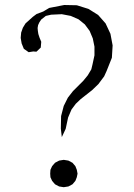

<svg xmlns="http://www.w3.org/2000/svg" viewBox="-20 -780 540 775"><path d="M202.1 -36.1 190.4 -49.8 183.6 -64.5 182.6 -79.1 183.6 -94.7 190.4 -109.4 202.1 -123 218.8 -131.8 237.3 -134.8 255.9 -131.8 272.5 -123 284.2 -109.4 290 -94.7 293 -79.1 290 -64.5 284.2 -49.8 272.5 -36.1 255.9 -27.3 237.3 -24.4 218.8 -27.3ZM400.4 -471.7 377 -440.4 351.6 -416 305.7 -379.9 286.1 -361.3 268.6 -337.9 254.9 -305.7 245.1 -259.8 229.5 -226.6 225.6 -260.7 226.6 -311.5 237.3 -352.5 253.9 -385.7 274.4 -412.1 316.4 -454.1 334 -475.6 348.6 -500 353.5 -520.5 361.3 -556.6V-591.8L354.5 -625L341.8 -655.3L322.3 -681.6L296.9 -702.1L265.6 -715.8L229.5 -722.7L186.5 -720.7L165 -715.8L146.5 -701.2L138.7 -689.5L133.8 -678.7L131.8 -667L132.8 -655.3L134.8 -642.6L139.6 -627.9L146.5 -611.3L144.5 -587.9L127 -571.3L114.3 -572.3L95.7 -569.3L76.2 -583L67.4 -604.5L63.5 -627L65.4 -648.4L72.3 -668L83 -685.5L112.3 -711.9L127.9 -723.6L154.3 -733.4L178.7 -748L239.3 -759.8L290 -758.8L336.9 -744.1L376 -719.7L406.2 -685.5L425.8 -643.6L434.6 -596.7L431.6 -546.9L410.2 -493.2Z"/></svg>

Font: B2 Hana
Style: Regular
Weight: 500
Version: 2020-08-05; (max)